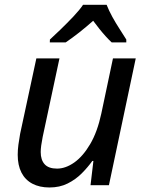

<svg xmlns="http://www.w3.org/2000/svg" viewBox="-20 -786 623 815"><path d="M189.9 9.8Q147.9 9.8 117.4 -6.3Q86.9 -22.5 71 -53.5Q55.2 -84.5 55.2 -128.9Q55.2 -149.4 58.1 -171.6Q61 -193.8 65.4 -217.8L134.3 -538.1H232.4L161.1 -204.6Q157.2 -185.1 155 -168.9Q152.8 -152.8 152.8 -140.6Q152.8 -106.9 169.7 -88.6Q186.5 -70.3 222.2 -70.3Q258.3 -70.3 295.2 -96.2Q332 -122.1 362.8 -174.3Q393.6 -226.6 410.2 -304.7L459.5 -538.1H556.2L442.4 0H364.3L376.5 -103H372.1Q352.5 -75.7 326.7 -49.8Q300.8 -23.9 267.1 -7.1Q233.4 9.8 189.9 9.8ZM191.4 -606 191.9 -618.2Q210 -634.8 237.3 -661.1Q264.6 -687.5 291.3 -715.6Q317.9 -743.7 332.5 -765.6H432.6Q442.4 -740.7 457 -714.1Q471.7 -687.5 487.8 -662.8Q503.9 -638.2 516.1 -618.2V-606H454.1Q441.9 -617.2 428.5 -632.1Q415 -647 401.6 -663.8Q388.2 -680.7 375.5 -697.8Q345.7 -671.4 315.9 -647.9Q286.1 -624.5 258.8 -606Z"/></svg>

Font: Open Sans Medium
Style: Italic
Weight: 500
Italic angle: -12°
Designer: Monotype Design Team
Foundry: Monotype Imaging Inc.
Version: Version 3.000